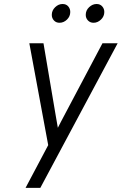

<svg xmlns="http://www.w3.org/2000/svg" viewBox="-20 -722 594 936"><path d="M104.5 194 215 -14.5 123 -511H192L251.5 -159.5Q254 -145 256.8 -129Q259.5 -113 262 -99Q268.5 -112 277 -128.2Q285.5 -144.5 293.5 -159.5L479.5 -511H553.5L176.5 194ZM436 -611Q419.5 -611 408.8 -622.2Q398 -633.5 398 -649.5Q398 -671.5 414.5 -687Q431 -702.5 451 -702.5Q468 -702.5 478.2 -691Q488.5 -679.5 488.5 -663.5Q488.5 -642 472.2 -626.5Q456 -611 436 -611ZM270 -611Q253.5 -611 243 -622.2Q232.5 -633.5 232.5 -649.5Q232.5 -671 248.8 -686.8Q265 -702.5 285 -702.5Q302.5 -702.5 312.5 -691Q322.5 -679.5 322.5 -663.5Q322.5 -642 306.5 -626.5Q290.5 -611 270 -611Z"/></svg>

Font: Overpass Light
Style: Italic
Weight: 300
Italic angle: -10°
Designer: Delve Withrington, Dave Bailey, Thomas Jockin
Foundry: Delve Fonts LLC
Version: Version 4.000; ttfautohint (v1.8.3)